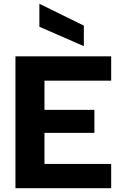

<svg xmlns="http://www.w3.org/2000/svg" viewBox="-20 -999 651 1019"><path d="M189 -979 425 -863V-754L189 -857ZM570 -571H216V-416H481V-294H216V-129H570V0H62V-700H570Z"/></svg>

Font: Albert Sans ExtraBold
Style: Regular
Weight: 800
Designer: Andreas Rasmussen
Foundry: a.Foundry
Version: Version 1.025